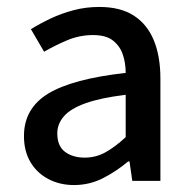

<svg xmlns="http://www.w3.org/2000/svg" viewBox="-20 -521 550 553"><path d="M193 12Q152 12 119 -5.5Q86 -23 67.5 -54.5Q49 -86 49 -129Q49 -209 119 -251.5Q189 -294 342 -311Q342 -340 333.5 -364.5Q325 -389 305 -404.5Q285 -420 248 -420Q209 -420 173.5 -405Q138 -390 107 -372L69 -437Q95 -453 125.5 -467.5Q156 -482 191.5 -491.5Q227 -501 266 -501Q327 -501 365.5 -476Q404 -451 423 -405Q442 -359 442 -294V0H361L353 -56H349Q316 -28 277 -8Q238 12 193 12ZM224 -67Q256 -67 284 -82.5Q312 -98 342 -126V-248Q269 -239 226 -223.5Q183 -208 164 -186Q145 -164 145 -137Q145 -100 167.5 -83.5Q190 -67 224 -67Z"/></svg>

Font: Mada Medium
Style: Regular
Weight: 500
Designer: Khaled Hosny
Version: Version 1.5